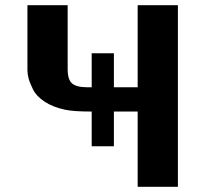

<svg xmlns="http://www.w3.org/2000/svg" viewBox="-20 -715 798 735"><path d="M85 -446V-695H239V-451Q239 -410 256 -395.5Q273 -381 313 -381H331V-511H416V-381H507V-695H661V0H507V-288H416V-155H331V-288Q261 -288 229 -295Q182 -305 150.5 -326Q119 -347 106.5 -372.5Q94 -398 89.5 -414.5Q85 -431 85 -446Z"/></svg>

Font: Coval
Style: Heavy
Weight: 900
Foundry: Context Ltd
Version: Version 001.000